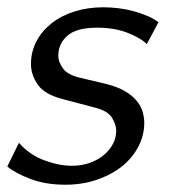

<svg xmlns="http://www.w3.org/2000/svg" viewBox="-22 -495 484 527"><path d="M245 -419Q188 -419 163 -397Q138 -375 138 -342Q138 -325 151 -307Q164 -289 200 -281L268 -265Q300 -257 320.5 -245Q341 -233 353 -218.5Q365 -204 369.5 -188Q374 -172 374 -158Q374 -124 358 -93Q342 -62 313.5 -39Q285 -16 245 -2Q205 12 157 12Q104 12 62.5 -3.5Q21 -19 -2 -38L30 -103Q59 -70 99.5 -55Q140 -40 175 -40Q202 -40 224.5 -48Q247 -56 263 -69.5Q279 -83 288 -100Q297 -117 297 -136Q297 -152 286 -171Q275 -190 241 -199L150 -223Q100 -236 81.5 -263Q63 -290 63 -319Q63 -353 78 -381.5Q93 -410 119.5 -431Q146 -452 182.5 -463.5Q219 -475 262 -475Q281 -475 302.5 -472.5Q324 -470 344 -464.5Q364 -459 382 -451.5Q400 -444 413 -434L381 -374Q364 -391 328 -405Q292 -419 245 -419Z"/></svg>

Font: Quattrocento Sans
Style: Italic
Weight: 400
Designer: Pablo Impallari
Foundry: Pablo Impallari, Igino Marini, Brenda Gallo
Version: Version 2.000